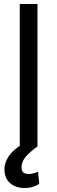

<svg xmlns="http://www.w3.org/2000/svg" viewBox="-20 -727 284 953"><path d="M166 0H78.1V-707H166ZM2 115.2Q2 88.9 14.6 63.5Q27.3 38.1 55.2 14.2Q83 -9.8 126 -29.3L166 0Q128.9 26.4 107.9 50.8Q86.9 75.2 86.9 103.5Q86.9 120.1 95.2 128.4Q103.5 136.7 123 136.7Q131.8 136.7 139.6 134.8Q147.5 132.8 155.3 130.9Q162.1 127.9 168.9 125L174.8 185.5Q162.1 194.3 143.6 200.2Q125 206.1 101.6 206.1Q57.6 206.1 30.3 182.1Q2.9 158.2 2 115.2Z"/></svg>

Font: Pretendard Std Variable
Style: Regular
Weight: 400
Designer: Base glyphs from Inter by Rasmus Andersson; Hangeul glyphs from Noto Sans CJK(Source Han Sans) by Jang Soo-young and Kan
Foundry: Kil Hyung-jin
Version: Version 1.309;Glyphs 3.2 (3225)